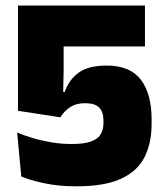

<svg xmlns="http://www.w3.org/2000/svg" viewBox="-20 -659 597 694"><path d="M256 14.5Q190.5 14.5 138.5 3Q86.5 -8.5 57 -21L42 -180Q65.5 -170 96.8 -160.5Q128 -151 164.2 -144.8Q200.5 -138.5 238.5 -138.5Q284.5 -138.5 309.5 -147.8Q334.5 -157 344.2 -174Q354 -191 354 -214.5V-223Q354 -254.5 338.5 -270.2Q323 -286 287.5 -286Q254 -286 232.5 -271Q211 -256 198 -235L45 -258.5V-639H504V-491H210V-407L208.5 -326.5H214Q228.5 -370 263.8 -396Q299 -422 365.5 -422Q450 -422 489 -371Q528 -320 528 -227.5V-211Q528 -142 502.5 -91.2Q477 -40.5 417.8 -13Q358.5 14.5 256 14.5Z"/></svg>

Font: Anek Kannada ExtraBold
Style: Regular
Weight: 800
Version: Version 1.003